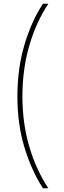

<svg xmlns="http://www.w3.org/2000/svg" viewBox="-20 -852 345 1037"><path d="M212 165Q150 69 112 -56Q74 -181 74 -331Q74 -482 112 -610Q150 -738 212 -832H241Q174 -730 137.5 -603Q101 -476 101 -331Q101 -188 137.5 -62.5Q174 63 241 165Z"/></svg>

Font: Noto Sans Devanagari UI SemiCondensed Thin
Style: Regular
Weight: 100
Width: 4
Designer: Jelle Bosma - Monotype Design Team
Foundry: Monotype Imaging Inc.
Version: Version 2.004